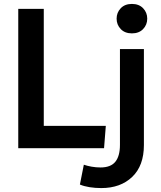

<svg xmlns="http://www.w3.org/2000/svg" viewBox="-20 -755 818 978"><path d="M73 0V-710H203V-114H519L510 0ZM496 203Q465 203 436.5 198.5Q408 194 387 185L407 84Q424 90 446.5 94Q469 98 492 98Q544 98 567.5 69Q591 40 591 -17V-505H713V-16Q713 89 653.5 146Q594 203 496 203ZM652 -585Q616 -585 595 -607Q574 -629 574 -660Q574 -691 595 -713Q616 -735 652 -735Q688 -735 709 -713Q730 -691 730 -660Q730 -629 709 -607Q688 -585 652 -585Z"/></svg>

Font: Livvic SemiBold
Style: Regular
Weight: 600
Designer: Jacques Le Bailly, Baron von Fonthausen
Version: Version 1.001; ttfautohint (v1.8.2)